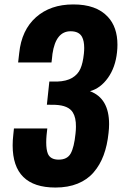

<svg xmlns="http://www.w3.org/2000/svg" viewBox="-20 -841 555 874"><path d="M232.4 12.7Q37.6 12.7 37.6 -179.2Q37.6 -202.1 40.5 -227.5L43.5 -256.3H195.3Q194.8 -253.4 191.9 -225.1Q190.4 -207.5 190.4 -192.9Q190.4 -159.2 198.2 -140.6Q210 -114.3 247.1 -114.3Q286.1 -114.3 301.8 -142.3Q317.4 -170.4 323.7 -232.4Q325.7 -249.5 325.7 -264.2Q326.2 -305.7 311.5 -329.1Q292 -361.3 231.4 -363.8Q227.5 -364.3 193.4 -364.3L204.6 -469.7H240.2Q282.7 -471.2 308.6 -486.6Q334.5 -502 345.9 -527.8Q357.4 -553.7 361.8 -596.2Q363.3 -610.4 363.3 -622.6Q363.3 -654.3 353.5 -672.9Q339.8 -698.7 301.3 -698.7Q233.9 -698.7 218.8 -595.7Q218.8 -593.8 216.8 -576.4Q214.8 -559.1 214.4 -556.6H62.5L67.4 -599.1Q78.1 -704.1 143.8 -762.5Q209.5 -820.8 313 -820.8Q418 -821.3 470.7 -764.6Q514.6 -717.8 514.6 -637.2Q514.6 -621.1 512.7 -603.5Q505.4 -534.2 471.4 -486.6Q437.5 -439 389.6 -425.8Q476.6 -393.6 476.6 -275.9Q476.6 -256.8 474.1 -235.8Q468.3 -179.2 451.7 -134.5Q435.1 -89.8 406.2 -56.4Q377.4 -22.9 333.5 -5.1Q289.6 12.7 232.4 12.7Z"/></svg>

Font: Oswald
Style: Demi-Bold
Weight: 600
Designer: Vernon Adams
Foundry: Vernon Adams
Version: 3.0; ttfautohint (v0.94.23-7a4d-dirty) -l 8 -r 50 -G 200 -x 